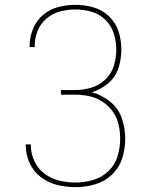

<svg xmlns="http://www.w3.org/2000/svg" viewBox="-20 -763 616 791"><path d="M291 8Q332 8 371.5 -3.5Q411 -15 441 -43.5Q471 -72 483.5 -111Q496 -150 496 -191Q496 -234 482 -275.5Q468 -317 433.5 -344.5Q399 -372 358 -383Q395 -394 425.5 -419.5Q456 -445 468 -482.5Q480 -520 480 -559Q480 -597 468.5 -633Q457 -669 429.5 -695.5Q402 -722 365.5 -732.5Q329 -743 291 -743Q255 -743 220 -734Q185 -725 157.5 -701.5Q130 -678 116 -644Q102 -610 102 -575V-569H123Q123 -571 123 -574Q123 -606 135 -636Q147 -666 172 -687Q197 -708 228 -716Q259 -724 291 -724Q325 -724 357.5 -714.5Q390 -705 414.5 -681Q439 -657 449 -624.5Q459 -592 459 -559Q459 -525 449 -492Q439 -459 413.5 -435Q388 -411 355 -401.5Q322 -392 288 -392H231V-373H288Q318 -373 347 -367Q376 -361 401.5 -344.5Q427 -328 444.5 -303.5Q462 -279 468.5 -250Q475 -221 475 -191Q475 -154 464 -118.5Q453 -83 426 -57.5Q399 -32 363.5 -21.5Q328 -11 291 -11Q257 -11 224 -19Q191 -27 163.5 -47.5Q136 -68 121.5 -99.5Q107 -131 107 -165V-168H86V-165Q86 -127 102 -91.5Q118 -56 148.5 -33Q179 -10 216 -1Q253 8 291 8Z"/></svg>

Font: Iosevka Sparkle Thin
Style: Regular
Weight: 100
Designer: Belleve Invis
Foundry: Belleve Invis
Version: Version 4.5.0; ttfautohint (v1.8.3)